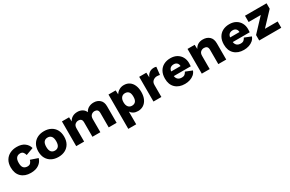

<svg xmlns="http://www.w3.org/2000/svg" viewBox="158 -1839 5079 3362"><g transform="rotate(-30 2697.5 -158.0)"><path d="M304 -510Q400 -510 459 -467Q518 -424 537 -354L387 -299Q376 -340 356 -361Q336 -382 301 -382Q252 -382 224 -350.5Q196 -319 196 -249Q196 -176 224.5 -147Q253 -118 302 -118Q340 -118 361.5 -140Q383 -162 393 -199L542 -148Q523 -78 460 -34Q397 10 296 10Q176 10 105.5 -58Q35 -126 35 -250Q35 -333 69.5 -391Q104 -449 165 -479.5Q226 -510 304 -510Z M855 -510Q933 -510 991.5 -479Q1050 -448 1083 -390Q1116 -332 1116 -250Q1116 -168 1083 -110Q1050 -52 991.5 -21Q933 10 855 10Q777 10 718 -21Q659 -52 626 -110Q593 -168 593 -250Q593 -332 626 -390Q659 -448 718 -479Q777 -510 855 -510ZM855 -382Q807 -382 780.5 -350Q754 -318 754 -250Q754 -182 780.5 -150Q807 -118 855 -118Q902 -118 928.5 -150Q955 -182 955 -250Q955 -318 928.5 -350Q902 -382 855 -382Z M1215 0V-500H1359L1363 -415Q1390 -464 1432.5 -487Q1475 -510 1531 -510Q1585 -510 1627.5 -485Q1670 -460 1689 -413Q1714 -463 1759.5 -486.5Q1805 -510 1859 -510Q1933 -510 1982.5 -465.5Q2032 -421 2032 -335V0H1872V-291Q1872 -335 1851.5 -353Q1831 -371 1799 -371Q1759 -371 1731 -344.5Q1703 -318 1703 -265V0H1543V-291Q1543 -335 1523 -353Q1503 -371 1470 -371Q1434 -371 1404.5 -346Q1375 -321 1375 -264V0Z M2156 194V-500H2301L2305 -418Q2331 -460 2373.5 -485Q2416 -510 2469 -510Q2534 -510 2580.5 -478Q2627 -446 2652 -388Q2677 -330 2677 -252Q2677 -169 2649.5 -110.5Q2622 -52 2574 -21Q2526 10 2464 10Q2363 10 2316 -64V194ZM2416 -124Q2463 -124 2489.5 -153.5Q2516 -183 2516 -250Q2516 -318 2490 -347.5Q2464 -377 2417 -377Q2371 -377 2343.5 -344.5Q2316 -312 2316 -250Q2316 -190 2343 -157Q2370 -124 2416 -124Z M2777 0V-500H2921L2926 -402Q2943 -449 2981 -479.5Q3019 -510 3080 -510Q3106 -510 3125 -502L3108 -346Q3098 -349 3084.5 -351.5Q3071 -354 3051 -354Q3006 -354 2971.5 -326Q2937 -298 2937 -243V0Z M3412 10Q3293 10 3222 -57.5Q3151 -125 3151 -246Q3151 -330 3183.5 -389Q3216 -448 3274.5 -479Q3333 -510 3409 -510Q3487 -510 3541.5 -478Q3596 -446 3625 -392.5Q3654 -339 3654 -273Q3654 -235 3651 -208H3308Q3314 -164 3342 -139.5Q3370 -115 3418 -115Q3460 -115 3481.5 -134.5Q3503 -154 3515 -179L3648 -126Q3633 -82 3597.5 -51.5Q3562 -21 3514 -5.5Q3466 10 3412 10ZM3309 -301H3498Q3497 -342 3473 -365Q3449 -388 3408 -388Q3368 -388 3341.5 -367.5Q3315 -347 3309 -301Z M3754 0V-500H3898L3902 -414Q3953 -510 4066 -510Q4146 -510 4197 -464.5Q4248 -419 4248 -327V0H4088V-288Q4088 -335 4066.5 -353Q4045 -371 4011 -371Q3973 -371 3943.5 -346.5Q3914 -322 3914 -265V0Z M4604 10Q4485 10 4414 -57.5Q4343 -125 4343 -246Q4343 -330 4375.5 -389Q4408 -448 4466.5 -479Q4525 -510 4601 -510Q4679 -510 4733.5 -478Q4788 -446 4817 -392.5Q4846 -339 4846 -273Q4846 -235 4843 -208H4500Q4506 -164 4534 -139.5Q4562 -115 4610 -115Q4652 -115 4673.5 -134.5Q4695 -154 4707 -179L4840 -126Q4825 -82 4789.5 -51.5Q4754 -21 4706 -5.5Q4658 10 4604 10ZM4501 -301H4690Q4689 -342 4665 -365Q4641 -388 4600 -388Q4560 -388 4533.5 -367.5Q4507 -347 4501 -301Z M4915 0V-110L5162 -373H4916V-500H5352V-390L5104 -127H5361V0Z"/></g></svg>

Font: Prodigy Sans
Style: Bold
Weight: 700
Designer: Wei Huang
Foundry: Wei Huang
Version: Version 1.003; ttfautohint (v1.8.3)